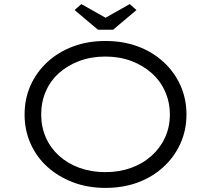

<svg xmlns="http://www.w3.org/2000/svg" viewBox="-20 -907 1030 937"><path d="M494 10Q408 10 336 -17.5Q264 -45 211 -93Q158 -141 129 -206.5Q100 -272 100 -348Q100 -425 129 -490Q158 -555 211 -604Q264 -653 336 -680Q408 -707 494 -707Q581 -707 652.5 -680.5Q724 -654 777.5 -605Q831 -556 860.5 -490.5Q890 -425 890 -348Q890 -272 860.5 -206.5Q831 -141 777.5 -92Q724 -43 652.5 -16.5Q581 10 494 10ZM494 -67Q563 -67 620.5 -88Q678 -109 720.5 -147.5Q763 -186 786 -237Q809 -288 809 -348Q809 -408 786 -460Q763 -512 720.5 -550Q678 -588 620.5 -609.5Q563 -631 494 -631Q425 -631 367.5 -609.5Q310 -588 268 -550.5Q226 -513 203.5 -461Q181 -409 181 -348Q181 -288 203.5 -236.5Q226 -185 268 -147Q310 -109 367.5 -88Q425 -67 494 -67ZM458 -762 344 -858 377 -887 510 -812H480L613 -887L646 -858L532 -762Z"/></svg>

Font: Lexend Mega Light
Style: Regular
Weight: 300
Version: Version 1.007